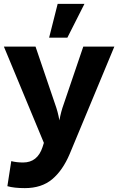

<svg xmlns="http://www.w3.org/2000/svg" viewBox="-35 -760 609 989"><path d="M218 -566 262 -740H400L312 -566ZM93 209Q37 209 3 199L23 70Q51 77 84 77Q158 77 184 -2L191 -24L-15 -520H148L249 -223Q263 -185 271 -140Q279 -185 293 -223L394 -520H554L324 33Q288 118 233.5 163.5Q179 209 93 209Z"/></svg>

Font: Cal Sans
Style: Regular
Weight: 400
Designer: Designer Mark Davis DBA MarkFonts
Foundry: Designer Mark Davis DBA MarkFonts
Version: Version 1.000